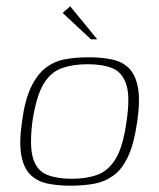

<svg xmlns="http://www.w3.org/2000/svg" viewBox="-20 -585 505 610"><path d="M204 5Q165 5 132.5 -1.5Q100 -8 78 -28.5Q56 -49 48 -90Q40 -131 50 -199Q59 -268 79 -309Q99 -350 126.5 -370.5Q154 -391 188 -397Q222 -403 262 -403Q301 -403 334 -396.5Q367 -390 388.5 -369.5Q410 -349 418 -308Q426 -267 416 -199Q406 -129 387 -88Q368 -47 340 -27Q312 -7 278 -1Q244 5 204 5ZM207 -17Q254 -17 289 -29.5Q324 -42 347.5 -80.5Q371 -119 382 -199Q394 -279 381 -317.5Q368 -356 336.5 -368.5Q305 -381 258 -381Q212 -381 176.5 -368.5Q141 -356 118 -317.5Q95 -279 83 -199Q73 -119 85.5 -80.5Q98 -42 130 -29.5Q162 -17 207 -17ZM269 -460 179 -544 203 -565 289 -460Z"/></svg>

Font: Genos Thin ExtraLight
Style: Italic
Weight: 250
Italic angle: -8°
Version: Version 1.010